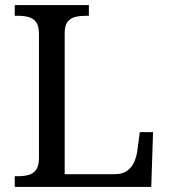

<svg xmlns="http://www.w3.org/2000/svg" viewBox="-20 -734 663 754"><path d="M38 0V-42H51Q74 -42 92.5 -47Q111 -52 122 -67.5Q133 -83 133 -114V-600Q133 -632 122 -647Q111 -662 92.5 -667Q74 -672 51 -672H38V-714H329V-672H316Q294 -672 275.5 -667.5Q257 -663 245.5 -648.5Q234 -634 234 -604V-50H431Q461 -50 479.5 -63.5Q498 -77 507 -98Q516 -119 519 -140L529 -215H581L574 0Z"/></svg>

Font: Noto Serif Armenian
Style: Regular
Weight: 400
Designer: Monotype Design Team
Foundry: Monotype Imaging Inc.
Version: Version 2.007